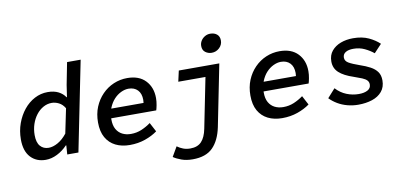

<svg xmlns="http://www.w3.org/2000/svg" viewBox="-82 -1007 3163 1489"><g transform="rotate(-10 1500.0 -262.0)"><path d="M207 12Q133 12 88 -36.5Q43 -85 43 -177Q43 -244 64.5 -303Q86 -362 122.5 -407Q159 -452 207.5 -477.5Q256 -503 310 -503Q360 -503 394.5 -485.5Q429 -468 449 -438H452L466 -532L500 -706H607L465 0H377L382 -71H378Q342 -33 297 -10.5Q252 12 207 12ZM245 -76Q279 -76 317.5 -97.5Q356 -119 390 -162L430 -355Q411 -387 383 -401Q355 -415 327 -415Q292 -415 260.5 -397.5Q229 -380 205 -349Q181 -318 167.5 -277.5Q154 -237 154 -192Q154 -133 179 -104.5Q204 -76 245 -76Z M869 12Q805 12 757 -12Q709 -36 682 -83.5Q655 -131 655 -203Q655 -270 677.5 -324.5Q700 -379 739.5 -419.5Q779 -460 830 -481.5Q881 -503 937 -503Q1030 -503 1080.5 -449.5Q1131 -396 1131 -312Q1131 -284 1125.5 -256Q1120 -228 1116 -217H736L748 -291H1061L1025 -273Q1028 -283 1029.5 -294Q1031 -305 1031 -315Q1031 -365 1004.5 -392.5Q978 -420 933 -420Q904 -420 873.5 -405.5Q843 -391 818 -364Q793 -337 777 -297.5Q761 -258 761 -208Q761 -161 778 -131Q795 -101 824.5 -86Q854 -71 892 -71Q937 -71 976 -87.5Q1015 -104 1049 -129L1087 -57Q1046 -27 990 -7.5Q934 12 869 12Z M1330 206Q1280 206 1241.5 192Q1203 178 1179 161L1223 85Q1245 101 1270 110.5Q1295 120 1326 120Q1383 120 1414 87Q1445 54 1458 -12L1537 -406H1323L1342 -491H1661L1564 -6Q1543 96 1488.5 151Q1434 206 1330 206ZM1618 -582Q1590 -582 1568 -598.5Q1546 -615 1546 -648Q1546 -670 1557.5 -688.5Q1569 -707 1588.5 -718.5Q1608 -730 1631 -730Q1663 -730 1683.5 -713Q1704 -696 1704 -664Q1704 -630 1678.5 -606Q1653 -582 1618 -582Z M2069 12Q2005 12 1957 -12Q1909 -36 1882 -83.5Q1855 -131 1855 -203Q1855 -270 1877.5 -324.5Q1900 -379 1939.5 -419.5Q1979 -460 2030 -481.5Q2081 -503 2137 -503Q2230 -503 2280.5 -449.5Q2331 -396 2331 -312Q2331 -284 2325.5 -256Q2320 -228 2316 -217H1936L1948 -291H2261L2225 -273Q2228 -283 2229.5 -294Q2231 -305 2231 -315Q2231 -365 2204.5 -392.5Q2178 -420 2133 -420Q2104 -420 2073.5 -405.5Q2043 -391 2018 -364Q1993 -337 1977 -297.5Q1961 -258 1961 -208Q1961 -161 1978 -131Q1995 -101 2024.5 -86Q2054 -71 2092 -71Q2137 -71 2176 -87.5Q2215 -104 2249 -129L2287 -57Q2246 -27 2190 -7.5Q2134 12 2069 12Z M2668 12Q2624 12 2582.5 1Q2541 -10 2506.5 -30.5Q2472 -51 2446 -78L2507 -146Q2544 -106 2590.5 -87.5Q2637 -69 2686 -69Q2729 -69 2755.5 -83.5Q2782 -98 2782 -128Q2782 -147 2770 -160Q2758 -173 2733 -183.5Q2708 -194 2670 -207Q2594 -232 2556.5 -266.5Q2519 -301 2519 -354Q2519 -404 2546.5 -437Q2574 -470 2618 -486.5Q2662 -503 2715 -503Q2787 -503 2838 -479Q2889 -455 2922 -423L2862 -359Q2832 -384 2792 -403Q2752 -422 2704 -422Q2665 -422 2642.5 -408Q2620 -394 2620 -367Q2620 -340 2647.5 -324Q2675 -308 2732 -288Q2777 -273 2811.5 -254.5Q2846 -236 2865 -209.5Q2884 -183 2884 -142Q2884 -89 2855 -54.5Q2826 -20 2777 -4Q2728 12 2668 12Z"/></g></svg>

Font: Source Code Pro SemiBold
Style: Italic
Weight: 600
Italic angle: -11°
Monospace: yes
Designer: Paul D. Hunt, Teo Tuominen
Foundry: Adobe Systems Incorporated
Version: Version 1.016;hotconv 1.0.116;makeotfexe 2.5.65601